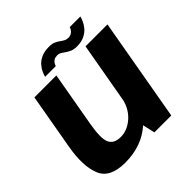

<svg xmlns="http://www.w3.org/2000/svg" viewBox="-193 -882 1039 1039"><g transform="rotate(-45 326.5 -363.0)"><path d="M410.4 0H539.6L643.9 -592.7H476L388.3 -97ZM253.1 -593H85.1L28.5 -271.2Q6.3 -145.1 36.3 -70.1Q66.3 4.9 182.7 4.9Q311.5 4.9 395.8 -71.5Q480.1 -148 493.8 -226L418.1 -260.8Q406.4 -192.4 361.5 -151.5Q316.7 -110.7 263.8 -110.7Q213.9 -110.7 197 -145.5Q180.1 -180.3 197.8 -279.4ZM443.3 -624.8Q478 -624.8 501.5 -636.5Q525.1 -648.2 539.3 -665.3Q553.6 -682.4 561 -699.4Q568.4 -716.4 570.5 -726.9H489.5Q488 -720.4 482.4 -711.7Q476.8 -702.9 467.1 -696.9Q457.4 -690.8 444.6 -690.8Q429.7 -690.8 418.7 -696.8Q407.7 -702.8 396.7 -711.1Q385.8 -719.3 371.3 -725.3Q356.9 -731.3 334.5 -731.3Q299.2 -731.3 275 -720.2Q250.8 -709 236.4 -692.2Q222 -675.4 214.7 -658.8Q207.4 -642.2 204.8 -630.8H286.6Q288.4 -637.5 293.4 -646.2Q298.3 -654.9 307.9 -660.8Q317.6 -666.8 332.3 -666.8Q346.3 -666.8 356.9 -660.5Q367.4 -654.1 378.8 -645.8Q390.3 -637.6 405.3 -631.2Q420.3 -624.8 443.3 -624.8Z"/></g></svg>

Font: Anybody Thin
Style: Italic
Weight: 100
Italic angle: -10°
Designer: Tyler Finck
Foundry: Etcetera Type Company
Version: Version 1.114;gftools[0.9.25]